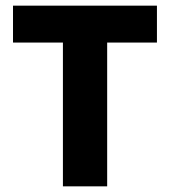

<svg xmlns="http://www.w3.org/2000/svg" viewBox="-20 -659 601 679"><path d="M202.5 0V-609H359V0ZM26 -508.5V-639H535V-508.5Z"/></svg>

Font: Anek Gurmukhi Medium
Style: Bold
Weight: 700
Version: Version 1.003